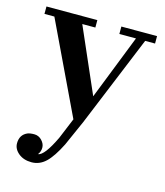

<svg xmlns="http://www.w3.org/2000/svg" viewBox="-93 -451 628 729"><g transform="rotate(15 221.0 -86.0)"><path d="M26.4 151.4Q26.4 118.1 54.2 105.6Q63.9 101.4 81.2 101.4Q98.6 101.4 111.1 114.6Q123.6 127.8 123.6 143.1Q123.6 158.3 113.9 170.8Q138.9 168.1 176.4 88.9L209.7 8.3L38.9 -350H0V-379.2H200V-350H148.6L259.7 -95.8L359.7 -350H294.4V-379.2H434.7V-350H395.8L248.6 8.3L204.2 108.3Q177.8 161.1 153.5 184Q129.2 206.9 97.9 206.9Q66.7 206.9 46.5 190.3Q26.4 173.6 26.4 151.4Z"/></g></svg>

Font: Sree Krushnadevaraya
Style: Regular
Weight: 400
Designer: Purushoth Kumar Guthula
Foundry: Andhrapradesh Society for Knowledge Networks
Version: Version 1.0.5; ttfautohint (v1.2.42-39fb)